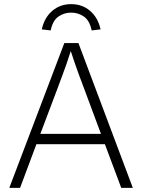

<svg xmlns="http://www.w3.org/2000/svg" viewBox="-20 -908 687 928"><path d="M25 0 291 -700H359L622 0H566L487 -211H156L77 0ZM257 -478 175 -261H468L385 -484Q371 -521 361 -548Q351 -575 342 -601.5Q333 -628 322 -661Q311 -626 301.5 -599Q292 -572 281.5 -544Q271 -516 257 -478ZM225 -761 182 -766Q194 -822 232 -855Q270 -888 324 -888Q378 -888 416 -855Q454 -822 466 -766L423 -761Q413 -809 385.5 -828Q358 -847 324 -847Q290 -847 262.5 -828Q235 -809 225 -761Z"/></svg>

Font: Lexend ExtraLight
Style: Regular
Weight: 200
Designer: Bonnie Shaver-Troup, Thomas Jockin
Foundry: Lexend
Version: Version 1.007; ttfautohint (v1.8.3)